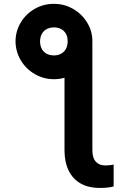

<svg xmlns="http://www.w3.org/2000/svg" viewBox="-20 -759 663 985"><path d="M453.9 -546.2V11.8Q453.9 50.9 471.4 70.4Q488.9 89.8 520.7 89.8Q540.2 89.8 563 85.5V197.6Q548.2 201.5 530.5 203.4Q512.7 205.3 491.8 205.3Q435.3 205.3 394.8 182.9Q354.3 160.6 332.6 116.9Q310.9 73.2 310.9 11.8V-473.7ZM256.5 -739.3Q310.3 -739.3 355.4 -713.1Q400.5 -686.9 427.5 -642.6Q454.4 -598.3 453.9 -546.2Q453.9 -494 427.2 -449.7Q400.5 -405.4 355.2 -379Q309.9 -352.7 256.5 -352.7Q203.7 -352.7 158.4 -379Q113.1 -405.4 86.7 -449.7Q60.3 -494 59.7 -546.2Q59.7 -598.3 86.1 -642.9Q112.5 -687.4 157.8 -713.4Q203.2 -739.3 256.5 -739.3ZM327.1 -547.6Q327.1 -570.9 317.6 -586.9Q308 -602.9 292.3 -610.6Q276.5 -618.4 257.1 -618.4Q236.6 -618.4 220.5 -610.3Q204.5 -602.3 195.3 -586.3Q186 -570.3 185.5 -547.6Q185.5 -524.3 194.7 -507.7Q203.9 -491.2 220 -483Q236 -474.7 257.1 -474.7Q277 -474.7 293.1 -483.3Q309.1 -491.8 318.1 -508Q327.1 -524.3 327.1 -547.6Z"/></svg>

Font: Pretendard Std Variable
Style: Regular
Weight: 400
Designer: Base glyphs from Inter by Rasmus Andersson; Hangeul glyphs from Noto Sans CJK(Source Han Sans) by Jang Soo-young and Kan
Foundry: Kil Hyung-jin
Version: Version 1.309;Glyphs 3.2 (3225)